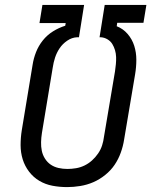

<svg xmlns="http://www.w3.org/2000/svg" viewBox="-20 -755 640 783"><path d="M254 8Q223 8 194 2.5Q165 -3 140.5 -17.5Q116 -32 98.5 -55Q81 -78 72.5 -105.5Q64 -133 64 -163.5Q64 -194 69 -225L113 -491Q117 -517 127 -542.5Q137 -568 154.5 -590Q172 -612 196 -627Q220 -642 246 -650L248 -661H141L153 -735H323L302 -603H294Q273 -602 254 -589Q235 -576 223 -558Q211 -540 204.5 -520Q198 -500 195 -479L151 -213Q148 -194 147.5 -175.5Q147 -157 150.5 -140Q154 -123 163.5 -108Q173 -93 187 -83.5Q201 -74 218.5 -70Q236 -66 255 -66Q272 -66 290 -69Q308 -72 324.5 -80Q341 -88 355 -100.5Q369 -113 380 -129Q391 -145 396.5 -162.5Q402 -180 404 -197L449 -464Q451 -478 452.5 -493Q454 -508 453.5 -522.5Q453 -537 449 -550.5Q445 -564 438 -575.5Q431 -587 418.5 -594.5Q406 -602 392 -603H386L407 -735H577L565 -662H458L456 -648Q482 -638 500.5 -616.5Q519 -595 527.5 -568Q536 -541 536 -511.5Q536 -482 531 -452L486 -185Q482 -159 472.5 -132.5Q463 -106 447.5 -83Q432 -60 409 -41.5Q386 -23 360.5 -12Q335 -1 307.5 3.5Q280 8 254 8Z"/></svg>

Font: Iosevka Aile Oblique
Style: Regular
Weight: 400
Italic angle: -9°
Designer: Belleve Invis
Foundry: Belleve Invis
Version: Version 31.1.0; ttfautohint (v1.8.4)